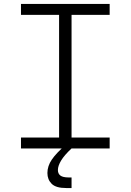

<svg xmlns="http://www.w3.org/2000/svg" viewBox="-20 -750 660 970"><path d="M278.5 0V-730H341.5V0ZM534 -730V-675H86V-730ZM86 -55H534V0H86ZM272.5 109Q272.5 127.5 285.2 137Q298 146.5 327 146.5H341.5V200H314.5Q262.5 200 241 178.5Q219.5 157 219.5 124Q219.5 89 241.8 56.2Q264 23.5 312.5 -18.5L341.5 0Q305 34 288.8 61Q272.5 88 272.5 109Z"/></svg>

Font: Monaspace Neon Var
Style: Regular
Weight: 400
Designer: Riley Cran and the Lettermatic Team
Version: Version 1.000 (Monaspace Neon Var)